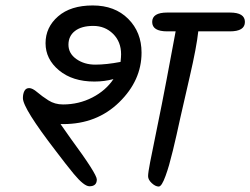

<svg xmlns="http://www.w3.org/2000/svg" viewBox="-20 -691 918 704"><path d="M593 -645H823Q878 -645 878 -610.5Q878 -576 823 -576H707Q701 -519 675.5 -409Q650 -299 641.5 -260.5Q633 -222 627.5 -197Q622 -172 614 -139.5Q606 -107 600 -86Q594 -65 587 -46Q573 -7 562 -7Q550 -7 536.5 -19.5Q523 -32 523 -45Q523 -58 530.5 -96.5Q538 -135 552 -203Q566 -271 573.5 -309.5Q581 -348 591 -400Q611 -508 624 -576H593Q538 -576 538 -610.5Q538 -645 593 -645ZM64 -332Q64 -347 69.5 -357.5Q75 -368 87 -368Q99 -368 116.5 -353Q134 -338 157.5 -323Q181 -308 211 -308Q269 -308 318.5 -333.5Q368 -359 396 -401Q363 -392 326 -392Q246 -392 196.5 -433Q147 -474 147 -532.5Q147 -591 193 -631Q239 -671 320 -671Q401 -671 450 -622Q499 -573 499 -498Q499 -396 417 -316Q335 -236 212 -236H202Q236 -188 240 -182Q335 -53 335 -33Q335 -8 308 -8Q288 -8 250 -54Q222 -88 185 -137Q64 -294 64 -331ZM422 -464Q424 -482 424 -492Q424 -538 394.5 -567Q365 -596 322 -596Q279 -596 255 -577.5Q231 -559 231 -527Q231 -495 260 -474.5Q289 -454 329.5 -454Q370 -454 422 -464Z"/></svg>

Font: Kalam
Style: Regular
Weight: 400
Designer: Lipi Raval (Devanagari and Latin), Jonny Pinhorn (Latin)
Foundry: Indian Type Foundry
Version: Version 2.001;PS 1.0;hotconv 1.0.79;makeotf.lib2.5.61930; tt